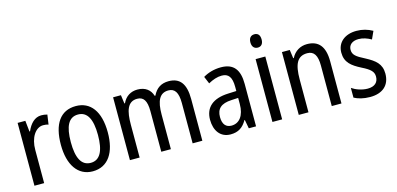

<svg xmlns="http://www.w3.org/2000/svg" viewBox="-68 -1157 3280 1585"><g transform="rotate(-15 1572.5 -364.0)"><path d="M275 -547C219 -547 178 -504 152 -443H147L137 -537H71V0H154V-282C153 -388 204 -464 269 -464C285 -464 301 -462 314 -457L326 -540C309 -545 291 -547 275 -547Z M770 -269C770 -450 694 -547 570 -547C437 -547 369 -446 369 -269C369 -98 442 10 568 10C701 10 770 -99 770 -269ZM454 -269C454 -404 489 -475 570 -475C649 -475 686 -404 686 -269C686 -134 649 -62 570 -62C490 -62 454 -135 454 -269Z M1363 -547C1301 -547 1256 -519 1228 -460H1222C1206 -513 1164 -547 1097 -547C1040 -547 994 -519 969 -464H964L954 -537H887V0H970V-280C970 -397 992 -474 1075 -474C1129 -474 1155 -437 1155 -347V0H1237V-296C1237 -412 1266 -474 1342 -474C1396 -474 1423 -435 1423 -345V0H1506V-357C1506 -486 1460 -547 1363 -547Z M1810 -546C1753 -546 1700 -531 1657 -505L1683 -443C1723 -465 1761 -478 1799 -478C1856 -478 1883 -443 1883 -359V-324L1813 -321C1681 -316 1612 -256 1612 -150C1612 -58 1659 10 1746 10C1813 10 1853 -18 1886 -75H1889L1903 0H1965V-363C1965 -483 1919 -546 1810 -546ZM1826 -262 1883 -265V-213C1883 -113 1838 -58 1772 -58C1726 -58 1697 -87 1697 -151C1697 -220 1734 -258 1826 -262Z M2148 -738C2118 -738 2099 -719 2099 -681C2099 -644 2118 -624 2148 -624C2177 -624 2195 -644 2195 -681C2195 -719 2178 -738 2148 -738ZM2188 -537H2105V0H2188Z M2545 -547C2489 -547 2439 -518 2412 -464H2407L2397 -537H2330V0H2413V-279C2413 -413 2444 -474 2529 -474C2587 -474 2612 -431 2612 -347V0H2695V-360C2695 -488 2644 -547 2545 -547Z M3109 -145C3109 -228 3060 -266 2983 -307C2908 -345 2882 -365 2882 -408C2882 -450 2914 -477 2967 -477C3005 -477 3042 -464 3075 -445L3105 -511C3064 -534 3019 -547 2968 -547C2869 -547 2802 -492 2802 -405C2802 -321 2853 -283 2931 -243C3004 -207 3028 -182 3028 -141C3028 -92 2997 -62 2937 -62C2887 -62 2836 -81 2803 -104V-21C2836 -3 2881 10 2939 10C3045 10 3109 -45 3109 -145Z"/></g></svg>

Font: Noto Sans Sinhala UI Condensed
Style: Regular
Weight: 400
Width: 3
Designer: Jelle Bosma - Monotype Design Team
Foundry: Monotype Imaging Inc.
Version: Version 2.006